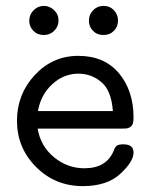

<svg xmlns="http://www.w3.org/2000/svg" viewBox="-20 -631 506 657"><path d="M38.1 -217.8Q38.1 -308.6 99.1 -374.3Q160.2 -439.9 248 -439.9Q336.9 -439.9 387 -380.4Q437 -320.8 437 -228Q437 -214.8 434.1 -207Q431.2 -199.2 424.6 -195.6Q418 -191.9 412.6 -191.4Q407.2 -190.9 397 -190.9H108.9Q118.7 -130.9 164.8 -93Q210.9 -55.2 269 -55.2Q344.2 -55.2 369.1 -115.2Q374 -129.4 381.1 -133.3Q388.2 -137.2 401.9 -137.2Q437 -137.2 437 -108.9Q437 -78.1 391.6 -36.1Q346.2 5.9 263.2 5.9Q168.9 5.9 103.5 -59.6Q38.1 -125 38.1 -217.8ZM80.1 -560.1Q80.1 -581.1 95 -595.9Q109.9 -610.8 129.9 -610.8Q149.9 -610.8 165 -596.4Q180.2 -582 180.2 -561Q180.2 -540 165.5 -525.6Q150.9 -511.2 129.9 -511.2Q107.9 -511.2 94 -525.6Q80.1 -540 80.1 -560.1ZM109.9 -251H366.2Q361.3 -320.8 327.1 -349.9Q293 -378.9 248 -378.9Q198.2 -378.9 158.9 -343Q119.6 -307.1 109.9 -251ZM284.2 -560.1Q284.2 -581.1 298.6 -595.9Q313 -610.8 334 -610.8Q356 -610.8 369.9 -595.9Q383.8 -581.1 383.8 -561Q383.8 -540 369.9 -525.6Q356 -511.2 334 -511.2Q312 -511.2 298.1 -525.6Q284.2 -540 284.2 -560.1Z"/></svg>

Font: CMU Typewriter Text Variable Width
Style: Medium
Weight: 500
Version: Version 0.7.0